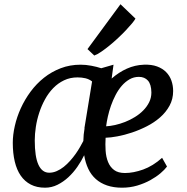

<svg xmlns="http://www.w3.org/2000/svg" viewBox="-20 -871 876 901"><path d="M390.6 -640.6 545.4 -851.1 615.7 -783.7Q611.3 -775.4 599.4 -761Q587.4 -746.6 570.8 -729Q554.2 -711.4 534.4 -692.9Q514.6 -674.3 494.6 -658Q474.6 -641.6 455.8 -628.7Q437 -615.7 422.4 -610.4ZM191.4 9.8Q152.8 9.8 124.5 -4.9Q96.2 -19.5 77.4 -46.6Q58.6 -73.7 49.3 -112.8Q40 -151.9 40 -200.7Q40 -238.3 49.6 -280.3Q59.1 -322.3 77.6 -363Q96.2 -403.8 123.5 -440.9Q150.9 -478 186.3 -506.1Q221.7 -534.2 264.9 -550.8Q308.1 -567.4 358.4 -567.4Q382.8 -567.4 408.7 -562.5Q434.6 -557.6 455.1 -550.8L512.7 -567.4L503.9 -502.4Q537.1 -531.7 575.2 -548.8Q613.3 -565.9 655.3 -567.4Q690.9 -568.8 716.8 -559.3Q742.7 -549.8 759.5 -532.7Q776.4 -515.6 784.4 -492.7Q792.5 -469.7 792.5 -443.8Q792.5 -405.8 775.6 -375Q758.8 -344.2 731.2 -320.1Q703.6 -295.9 668.9 -278.3Q634.3 -260.7 599.1 -249Q564 -237.3 531.2 -231.2Q498.5 -225.1 475.6 -224.6Q473.6 -193.8 475.6 -164.1Q477.5 -134.3 487.1 -110.8Q496.6 -87.4 515.4 -73.2Q534.2 -59.1 566.4 -59.1Q606 -59.1 651.6 -75.4Q697.3 -91.8 740.7 -130.4L763.7 -89.4Q752.9 -74.7 732.7 -57.6Q712.4 -40.5 685.1 -25.4Q657.7 -10.3 624 -0.2Q590.3 9.8 552.7 9.8Q513.2 9.8 482.4 -0.7Q451.7 -11.2 429.7 -30.8Q407.7 -50.3 394.3 -78.6Q380.9 -106.9 375 -142.6Q361.8 -115.2 343 -88.1Q324.2 -61 300.8 -39.3Q277.3 -17.6 249.8 -3.9Q222.2 9.8 191.4 9.8ZM478 -278.3Q497.1 -279.3 520.3 -284.4Q543.5 -289.6 567.1 -298.8Q590.8 -308.1 613 -321.8Q635.3 -335.4 652.3 -352.8Q669.4 -370.1 679.9 -391.1Q690.4 -412.1 690.4 -437Q689.9 -475.1 674.3 -492.7Q658.7 -510.3 631.8 -510.3Q607.9 -510.3 587.9 -498.8Q567.9 -487.3 551.5 -468.5Q535.2 -449.7 522.5 -425.3Q509.8 -400.9 500.7 -375Q491.7 -349.1 486.1 -324Q480.5 -298.8 478 -278.3ZM210.9 -60.5Q229 -60.5 246.3 -68.1Q263.7 -75.7 279.3 -88.1Q294.9 -100.6 309.1 -116.5Q323.2 -132.3 335 -148.9Q346.7 -165.5 355.7 -181.4Q364.7 -197.3 371.1 -209.5V-210Q371.6 -239.7 377 -270L376 -268.6L412.1 -488.8Q398.4 -499.5 381.1 -503.7Q363.8 -507.8 343.8 -507.8Q309.1 -507.8 280.5 -494.1Q252 -480.5 229.7 -457.5Q207.5 -434.6 191.2 -404.8Q174.8 -375 164.1 -342Q153.3 -309.1 148.2 -275.6Q143.1 -242.2 143.1 -212.4Q143.1 -135.3 160.4 -97.9Q177.7 -60.5 210.9 -60.5Z"/></svg>

Font: Merriweather
Style: Italic
Weight: 400
Italic angle: -7°
Designer: Eben Sorkin ( eben@eyebytes.com )
Foundry: Eben Sorkin ( eben@eyebytes.com )
Version: Version 1.005; ttfautohint (v0.97) -l 13 -r 13 -G 200 -x 24 